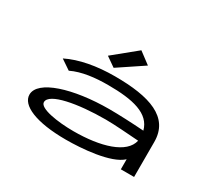

<svg xmlns="http://www.w3.org/2000/svg" viewBox="-134 -913 1267 1155"><g transform="rotate(30 500.0 -335.5)"><path d="M458 -507 630 -622 550 -682 392 -553ZM425 11C531 11 731 -3 801 -70V0H893V-243C893 -415 733 -467 491 -467C365 -467 251 -446 165 -403L233 -357C303 -391 393 -401 481 -401C656 -401 775 -373 802 -269C720 -275 624 -279 561 -279C309 -279 100 -213 100 -115C100 -41 217 11 425 11ZM198 -119C198 -181 381 -214 573 -214C635 -214 733 -206 805 -201C783 -102 628 -56 439 -56C329 -56 198 -76 198 -119Z"/></g></svg>

Font: Inconsolata UltraExpanded
Style: Regular
Weight: 400
Width: 9
Monospace: yes
Designer: Raph Levien, Cyreal, Brenton Simpson
Foundry: Raph Levien, Cyreal, Google
Version: Version 3.100